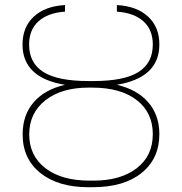

<svg xmlns="http://www.w3.org/2000/svg" viewBox="-20 -741 729 770"><path d="M355 -416Q477.5 -416 535.2 -452.1Q592.8 -488.3 592.8 -562.5Q592.8 -621.6 555.2 -655.5Q517.6 -689.5 448.7 -694.3V-720.7Q528.8 -716.3 574 -674.3Q619.1 -632.3 619.1 -562.5Q619.1 -429.2 448.2 -400.9Q529.8 -382.3 574.5 -330.8Q619.1 -279.3 619.1 -203.1Q619.1 -105 548.1 -47.6Q477.1 9.8 351.6 9.8H334.5Q213.4 9.8 142.1 -47.1Q70.8 -104 70.8 -202.1Q70.8 -279.8 115.2 -331.1Q159.7 -382.3 240.7 -400.9Q70.3 -428.7 70.3 -562.5Q70.3 -632.3 115.5 -674.3Q160.6 -716.3 240.7 -720.7V-694.3Q171.9 -689.5 134.3 -655.5Q96.7 -621.6 96.7 -562.5Q96.7 -488.3 154.3 -452.1Q211.9 -416 334.5 -416ZM334.5 -389.6Q226.6 -389.6 161.9 -338.6Q97.2 -287.6 97.2 -202.1Q97.2 -116.7 161.9 -66.7Q226.6 -16.6 338.9 -16.6H355Q463.4 -16.6 528.1 -66.2Q592.8 -115.7 592.8 -203.1Q592.8 -289.6 528.3 -339.6Q463.9 -389.6 350.1 -389.6Z"/></svg>

Font: Roboto Thin
Style: Regular
Weight: 250
Designer: Google
Version: Version 2.134; 2016